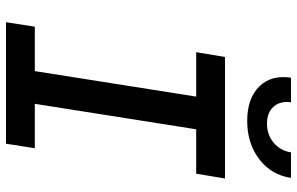

<svg xmlns="http://www.w3.org/2000/svg" viewBox="-195 -795 990 640"><g transform="rotate(90 300.0 -475.0)"><path d="M54 0 69 -96H217L302 -634H154L170 -730H575L559 -634H411L326 -96H474L459 0ZM383 -804Q308 -804 268.5 -844Q229 -884 239 -950H321Q316 -914 335.5 -892Q355 -870 392 -870Q429 -870 455.5 -892Q482 -914 488 -950H573Q563 -884 510.5 -844Q458 -804 383 -804Z"/></g></svg>

Font: NKDuy Mono SemiBold
Style: Italic
Weight: 600
Italic angle: -9°
Monospace: yes
Designer: NKDuy
Foundry: NKDuy
Version: Version 2.251; ttfautohint (v1.8.4.7-5d5b)